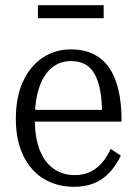

<svg xmlns="http://www.w3.org/2000/svg" viewBox="-20 -709 525 739"><path d="M114 -250Q114 -196 125 -155.5Q136 -115 156.5 -88.5Q177 -62 205 -48.5Q233 -35 267 -35Q304 -35 330.5 -49Q357 -63 375.5 -86Q394 -109 406 -136L445 -110Q428 -74 403 -46.5Q378 -19 344 -4.5Q310 10 265 10Q200 10 149.5 -20Q99 -50 70 -109Q41 -168 41 -252Q41 -337 69 -396.5Q97 -456 145 -487.5Q193 -519 253 -519Q299 -519 335 -503Q371 -487 396 -454Q421 -421 434.5 -368.5Q448 -316 448 -241H97V-286H395L373 -267Q373 -324 365 -363.5Q357 -403 342 -427.5Q327 -452 305 -463Q283 -474 253 -474Q222 -474 196.5 -460Q171 -446 152.5 -418Q134 -390 124 -348Q114 -306 114 -250ZM126 -689H379V-639H126Z"/></svg>

Font: Roboto Serif 28pt Condensed Light
Style: Regular
Weight: 300
Width: 3
Designer: Greg Gazdowicz
Foundry: Commercial Type
Version: Version 1.008